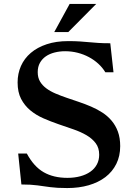

<svg xmlns="http://www.w3.org/2000/svg" viewBox="-20 -933 692 964"><path d="M318.4 -40Q353.5 -40 382.8 -47.9Q412.1 -55.7 433.3 -70.6Q454.6 -85.4 466.3 -107.2Q478 -128.9 478 -156.2Q478 -190.9 460.4 -214.1Q442.9 -237.3 414.1 -254.2Q385.3 -271 348.4 -283.7Q311.5 -296.4 273.2 -309.6Q234.9 -322.8 198 -338.9Q161.1 -355 132.3 -378.9Q103.5 -402.8 85.9 -436.5Q68.4 -470.2 68.4 -519Q68.4 -563.5 85.2 -601.6Q102.1 -639.6 134.8 -667.5Q167.5 -695.3 214.6 -710.9Q261.7 -726.6 322.8 -726.6Q357.4 -726.6 381.1 -724.9Q404.8 -723.1 426.8 -721.2Q448.7 -719.2 473.1 -717.5Q497.6 -715.8 533.7 -715.8L549.8 -570.3H508.8Q494.6 -593.8 473.6 -613Q452.6 -632.3 426.5 -646.2Q400.4 -660.2 370.1 -668Q339.8 -675.8 307.1 -675.8Q279.3 -675.8 254.2 -669.4Q229 -663.1 210.2 -650.1Q191.4 -637.2 180.4 -617.4Q169.4 -597.7 169.4 -570.8Q169.4 -543.5 180.9 -523.9Q192.4 -504.4 212.4 -489.5Q232.4 -474.6 258.8 -463.4Q285.2 -452.1 315.2 -441.9Q345.2 -431.6 376.5 -421.1Q407.7 -410.6 437.7 -397.7Q467.8 -384.8 494.1 -367.7Q520.5 -350.6 540.5 -326.9Q560.5 -303.2 572 -272Q583.5 -240.7 583.5 -199.2Q583.5 -149.4 564 -110.1Q544.4 -70.8 509.3 -43.9Q474.1 -17.1 425.3 -2.9Q376.5 11.2 317.4 11.2Q290 11.2 269.8 10Q249.5 8.8 232.4 6.6Q215.3 4.4 200.2 2.2Q185.1 0 168.5 -2.2Q151.9 -4.4 132.6 -5.6Q113.3 -6.8 87.4 -6.8L71.3 -162.1H114.7Q149.9 -96.7 199.2 -68.4Q248.5 -40 318.4 -40ZM329.6 -913.1H462.9L322.8 -772H252.4Z"/></svg>

Font: Arian AMU Serif
Style: Bold
Weight: 700
Designer: Ruben Hakobyan (Tarumian)
Foundry: Ruben Hakobyan (Tarumian)
Version: Version 1.002